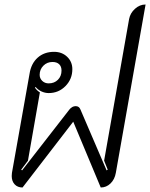

<svg xmlns="http://www.w3.org/2000/svg" viewBox="-20 -823 666 852"><path d="M32 -42Q32 -51 33 -56L111 -495Q118 -541 147 -567Q176 -593 220 -593Q255 -593 278 -571Q301 -549 301 -516Q301 -472 270.5 -441Q240 -410 196 -410Q180 -410 164.5 -417Q149 -424 138 -437L135 -434Q144 -421 157 -413L104 -110L74 -70L78 -67L288 -337Q300 -352 316 -352Q331 -352 337 -337L453 -67L458 -70L442 -110L553 -739Q558 -765 579 -784Q600 -803 626 -803L494 -56Q489 -27 470.5 -9Q452 9 427 9L305 -283L80 9Q58 9 45 -5Q32 -19 32 -42ZM253 -510Q253 -528 242.5 -538Q232 -548 213 -548Q189 -548 172.5 -531.5Q156 -515 156 -491Q156 -475 167.5 -464Q179 -453 196 -453Q221 -453 237 -469Q253 -485 253 -510Z"/></svg>

Font: K2D ExtraLight
Style: Italic
Weight: 275
Italic angle: -10°
Designer: Katatrad Aksorn Co.,Ltd.
Foundry: Cadson Demak Co.,Ltd.
Version: Version 1.000; ttfautohint (v1.6)